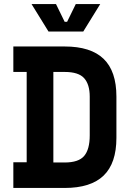

<svg xmlns="http://www.w3.org/2000/svg" viewBox="-20 -930 652 950"><path d="M46 0V-127H112V-574H46V-700H300Q429 -700 492.5 -639Q556 -578 556 -452V-248Q556 -122 492.5 -61Q429 0 300 0ZM244 -126H300Q369 -126 396.5 -158.5Q424 -191 424 -260V-452Q424 -512 396.5 -543Q369 -574 300 -574H244ZM220 -774 136 -910H257L300 -822H312L355 -910H476L392 -774Z"/></svg>

Font: Space Mono
Style: Bold
Weight: 700
Monospace: yes
Designer: Colophon Foundry + Benjamin Critton
Foundry: Colophon Foundry & Benjamin Critton
Version: Version 1.003; ttfautohint (v1.8.4.7-5d5b)